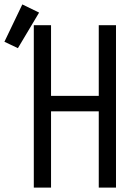

<svg xmlns="http://www.w3.org/2000/svg" viewBox="-89 -849 609 869"><path d="M64 0V-735H142V-415H358V-735H436V0H358V-345H142V0ZM-8 -631 -69 -660 12 -829 88 -792Z"/></svg>

Font: Zed Sans
Style: Regular
Weight: 400
Designer: Belleve Invis
Foundry: Belleve Invis
Version: Version 1.0.0; ttfautohint (v1.8.4)